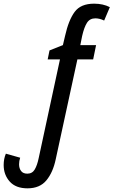

<svg xmlns="http://www.w3.org/2000/svg" viewBox="-101 -785 619 1047"><path d="M49 242Q-15 242 -48 205Q-81 168 -81 115Q-81 81 -69 53L9 75Q3 93 3 111Q3 133 14 147.5Q25 162 48 162Q75 162 88.5 139Q102 116 110 77L226 -461H159L169 -510L242 -539L254 -590Q273 -675 306 -720Q339 -765 412 -765Q461 -765 498 -746L467 -673Q442 -685 419 -685Q389 -685 373.5 -661Q358 -637 347 -589L337 -539H423L407 -461H321L203 83Q188 155 152 198.5Q116 242 49 242Z"/></svg>

Font: Noto Sans Condensed Medium
Style: Italic
Weight: 500
Width: 3
Italic angle: -12°
Designer: Monotype Design Team
Foundry: Monotype Imaging Inc.
Version: Version 2.013; ttfautohint (v1.8.4.7-5d5b)